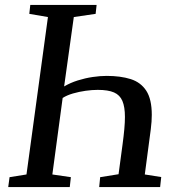

<svg xmlns="http://www.w3.org/2000/svg" viewBox="-20 -763 712 783"><path d="M13.5 0 19 -40.5 88 -51.5 175.5 -693.5 99.5 -706.5 103.5 -743H374L370 -706.5L281 -693.5L241.5 -410.5Q267 -425.5 297.2 -435Q327.5 -444.5 358 -449Q388.5 -453.5 415 -453.5Q471.5 -453.5 512.8 -440.5Q554 -427.5 576.5 -393Q599 -358.5 599 -294.5Q599 -281.5 598 -267Q597 -252.5 595 -236.5L570.5 -51.5L637.5 -41L633 0H384.5L388.5 -40.5L463.5 -52.5L480 -175.5Q484.5 -209 487 -236.5Q489.5 -264 489.5 -286Q489.5 -327 479.2 -351.2Q469 -375.5 445 -386Q421 -396.5 378.5 -396.5Q356 -396.5 329.2 -392.8Q302.5 -389 277.5 -381.8Q252.5 -374.5 235.5 -363.5L193.5 -51.5L269 -40.5L264.5 0Z"/></svg>

Font: Merriweather 36pt
Style: Italic
Weight: 400
Italic angle: -7.8°
Version: Version 2.101